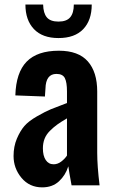

<svg xmlns="http://www.w3.org/2000/svg" viewBox="-20 -808 492 837"><path d="M234.9 -642.1Q165 -642.1 127.9 -681.2Q90.8 -720.2 90.8 -788.1H168Q168.9 -750.5 184.3 -732.2Q199.7 -713.9 234.9 -713.9Q270.5 -713.9 286.1 -732.7Q301.8 -751.5 301.8 -788.1H379.9Q379.9 -719.7 342.8 -680.9Q305.7 -642.1 234.9 -642.1ZM164.1 8.8Q108.4 8.8 73.7 -32.7Q39.1 -74.2 39.1 -127.9Q39.1 -169.4 53.5 -203.4Q67.9 -237.3 86.2 -258.5Q104.5 -279.8 141.1 -300.8Q177.7 -321.8 201.9 -331.8Q226.1 -341.8 272 -358.9V-409.2Q272 -449.2 262.7 -467.5Q253.4 -485.8 226.1 -485.8Q179.7 -485.8 178.2 -421.9L175.8 -387.2L46.9 -392.1Q49.8 -491.7 96.2 -539.3Q142.6 -586.9 236.8 -586.9Q321.8 -586.9 362.8 -540.5Q403.8 -494.1 403.8 -409.2V-142.1Q403.8 -84.5 414.1 0H292Q280.8 -60.5 277.8 -83Q265.6 -43.9 237.1 -17.6Q208.5 8.8 164.1 8.8ZM213.9 -91.8Q231.4 -91.8 247.1 -103.8Q262.7 -115.7 272 -129.9V-292Q246.1 -276.9 229.7 -265.1Q213.4 -253.4 197.5 -237.5Q181.6 -221.7 174.3 -202.9Q167 -184.1 167 -161.1Q167 -128.9 179.4 -110.4Q191.9 -91.8 213.9 -91.8Z"/></svg>

Font: Oswald Medium
Style: Regular
Weight: 500
Designer: Vernon Adams
Foundry: Vernon Adams
Version: Version 4.103